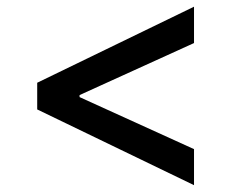

<svg xmlns="http://www.w3.org/2000/svg" viewBox="-20 -626 676 562"><path d="M88.9 -383.8 547.9 -606.4V-500L212.9 -347.7V-341.8L547.9 -189.5V-84L88.9 -305.7Z"/></svg>

Font: Pretendard GOV Medium
Style: Regular
Weight: 500
Designer: Base glyphs from Inter by Rasmus Andersson; Hangeul glyphs from Noto Sans CJK(Source Han Sans) by Jang Soo-young and Kan
Foundry: Kil Hyung-jin
Version: Version 1.309